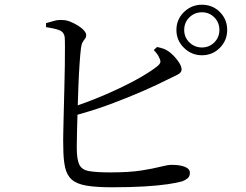

<svg xmlns="http://www.w3.org/2000/svg" viewBox="-20 -794 1040 813"><path d="M835 -560Q791 -560 759 -591.5Q727 -623 727 -667Q727 -712 759 -743Q791 -774 835 -774Q880 -774 911 -743Q942 -712 942 -667Q942 -623 911 -591.5Q880 -560 835 -560ZM454 -1Q387 -1 346 -8Q305 -15 284 -33.5Q263 -52 255.5 -86Q248 -120 248 -172Q247 -195 248 -234.5Q249 -274 250 -322Q251 -370 252.5 -420.5Q254 -471 254.5 -516Q255 -561 255 -593.5Q255 -626 254 -637Q251 -658 233 -665.5Q215 -673 175 -679V-696Q192 -701 210.5 -706Q229 -711 246 -709Q261 -709 278 -702Q295 -695 310.5 -685.5Q326 -676 335.5 -665Q345 -654 345 -646Q345 -636 340 -630Q335 -624 330 -615.5Q325 -607 323 -591Q320 -568 317 -525Q314 -482 312 -429.5Q310 -377 308.5 -325Q307 -273 306 -231.5Q305 -190 305 -169Q305 -120 315.5 -97.5Q326 -75 357 -69.5Q388 -64 447 -64Q527 -64 578 -72Q629 -80 659.5 -88Q690 -96 707 -96Q742 -96 763 -87.5Q784 -79 784 -62Q784 -47 774.5 -39Q765 -31 751 -26Q730 -20 690 -14Q650 -8 591 -4.5Q532 -1 454 -1ZM274 -336Q348 -360 419.5 -390.5Q491 -421 549.5 -452.5Q608 -484 643 -511Q656 -521 658.5 -528.5Q661 -536 655 -548Q651 -558 644.5 -566.5Q638 -575 631 -582L645 -595Q660 -592 671.5 -588Q683 -584 693 -577Q713 -563 731 -539.5Q749 -516 749 -500Q749 -486 731 -477.5Q713 -469 685 -455Q648 -436 586.5 -409Q525 -382 447.5 -353Q370 -324 281 -301ZM835 -593Q866 -593 887.5 -614.5Q909 -636 909 -667Q909 -699 887.5 -720.5Q866 -742 835 -742Q804 -742 782 -720.5Q760 -699 760 -667Q760 -636 782 -614.5Q804 -593 835 -593Z"/></svg>

Font: Noto Serif HK ExtraLight
Style: Regular
Weight: 400
Version: Version 2.002-H1;hotconv 1.1.0;makeotfexe 2.6.0